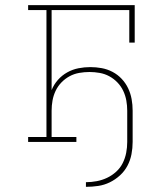

<svg xmlns="http://www.w3.org/2000/svg" viewBox="-20 -550 640 744"><path d="M313 174V156Q334 156 355 152Q376 148 395 139Q414 130 430 115.5Q446 101 455.5 82Q465 63 469 42Q473 21 473 0V-121Q473 -141 469.5 -160.5Q466 -180 457.5 -198Q449 -216 435 -230.5Q421 -245 403.5 -254.5Q386 -264 366 -267.5Q346 -271 327 -271Q307 -271 287 -267.5Q267 -264 249.5 -254.5Q232 -245 218 -230.5Q204 -216 195.5 -198Q187 -180 183.5 -160.5Q180 -141 180 -121V-19H276V0H89V-19H160V-511H89V-530H502V-385H481V-511H180V-201Q189 -223 204.5 -240.5Q220 -258 240.5 -269.5Q261 -281 284 -285.5Q307 -290 330 -290Q352 -290 374 -286Q396 -282 416 -271.5Q436 -261 451.5 -244.5Q467 -228 476.5 -208Q486 -188 490 -166Q494 -144 494 -121V0Q494 24 489.5 47.5Q485 71 474 92Q463 113 445 129.5Q427 146 405.5 156.5Q384 167 360.5 170.5Q337 174 313 174Z"/></svg>

Font: Iosevka Curly Slab ThEx
Style: Regular
Weight: 100
Width: 7
Monospace: yes
Designer: Belleve Invis
Foundry: Belleve Invis
Version: Version 11.1.0; ttfautohint (v1.8.3)